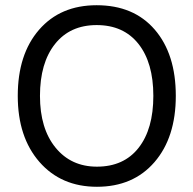

<svg xmlns="http://www.w3.org/2000/svg" viewBox="-20 -707 740 735"><path d="M653 -340Q653 -181 571.5 -86.5Q490 8 351 8Q214 8 131 -87Q48 -182 48 -340Q48 -499 129.5 -593Q211 -687 350 -687Q492 -687 572.5 -593.5Q653 -500 653 -340ZM133 -340Q133 -215 192.5 -142Q252 -69 351 -69Q454 -69 510.5 -141Q567 -213 567 -340Q567 -467 510 -539Q453 -611 350 -611Q248 -611 190.5 -538.5Q133 -466 133 -340Z"/></svg>

Font: Hind Vadodara
Style: Regular
Weight: 400
Designer: Hitesh Malaviya
Foundry: Indian Type Foundry
Version: Version 1.001;PS 1.0;hotconv 1.0.86;makeotf.lib2.5.63406; tt